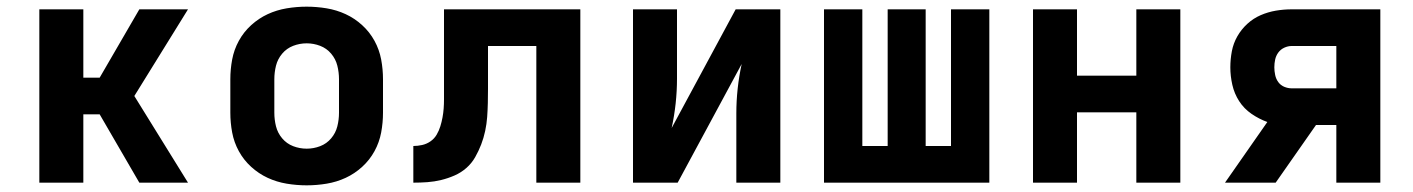

<svg xmlns="http://www.w3.org/2000/svg" viewBox="-20 -548 4240 576"><path d="M398 0 279 -205H230V0H98V-520H230V-315H279L398 -520H544L383 -260L544 0Z M900 8Q870 8 840 3Q810 -2 783 -14.5Q756 -27 733.5 -47.5Q711 -68 696.5 -94.5Q682 -121 676.5 -150.5Q671 -180 671 -210V-310Q671 -340 676.5 -369.5Q682 -399 696.5 -425.5Q711 -452 733.5 -472.5Q756 -493 783 -505.5Q810 -518 840 -523Q870 -528 900 -528Q930 -528 960 -523Q990 -518 1017 -505.5Q1044 -493 1066.5 -472.5Q1089 -452 1103.5 -425.5Q1118 -399 1123.5 -369.5Q1129 -340 1129 -310V-210Q1129 -180 1123.5 -150.5Q1118 -121 1103.5 -94.5Q1089 -68 1066.5 -47.5Q1044 -27 1017 -14.5Q990 -2 960 3Q930 8 900 8ZM900 -102Q921 -102 940.5 -109.5Q960 -117 973.5 -133Q987 -149 992 -169Q997 -189 997 -210V-310Q997 -331 992 -351Q987 -371 973.5 -387Q960 -403 940.5 -410.5Q921 -418 900 -418Q879 -418 859.5 -410.5Q840 -403 826.5 -387Q813 -371 808 -351Q803 -331 803 -310V-210Q803 -189 808 -169Q813 -149 826.5 -133Q840 -117 859.5 -109.5Q879 -102 900 -102Z M1220 0V-110Q1233 -110 1246.5 -113Q1260 -116 1271.5 -124Q1283 -132 1290 -144Q1297 -156 1301 -169Q1305 -182 1307.5 -195.5Q1310 -209 1311 -222.5Q1312 -236 1312 -250Q1312 -264 1312 -278V-520H1721V0H1589V-410H1444V-281Q1444 -260 1443.5 -239Q1443 -218 1441.5 -197Q1440 -176 1435.5 -155Q1431 -134 1423.5 -114.5Q1416 -95 1405.5 -76.5Q1395 -58 1379 -44Q1363 -30 1343.5 -21.5Q1324 -13 1303.5 -8Q1283 -3 1262 -1.5Q1241 0 1220 0Z M1879 0V-520H2011V-312Q2011 -275 2007 -238Q2003 -201 1995 -164L2187 -520H2321V0H2189V-208Q2189 -245 2193 -282Q2197 -319 2205 -356L2013 0Z M2452 0V-520H2567V-110H2643V-520H2757V-110H2833V-520H2948V0Z M3079 0V-520H3211V-321H3389V-520H3521V0H3389V-211H3211V0Z M3807 0H3655L3782 -182Q3757 -191 3734.5 -206.5Q3712 -222 3697.5 -244.5Q3683 -267 3677 -293.5Q3671 -320 3671 -346Q3671 -370 3675.5 -394Q3680 -418 3692 -439Q3704 -460 3722 -476.5Q3740 -493 3762 -502.5Q3784 -512 3807.5 -516Q3831 -520 3855 -520H4121V0H3989V-173H3928ZM3855 -283H3989V-410H3855Q3844 -410 3833 -405Q3822 -400 3815 -390.5Q3808 -381 3805.5 -369.5Q3803 -358 3803 -346Q3803 -335 3805.5 -323Q3808 -311 3815 -301.5Q3822 -292 3833 -287.5Q3844 -283 3855 -283Z"/></svg>

Font: Iosevka Extrabold Extended
Style: Regular
Weight: 800
Width: 7
Monospace: yes
Designer: Belleve Invis
Foundry: Belleve Invis
Version: Version 32.5.0; ttfautohint (v1.8.4)